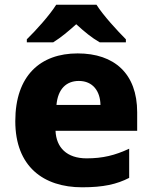

<svg xmlns="http://www.w3.org/2000/svg" viewBox="-20 -786 647 816"><path d="M390 -766H219C190 -720 132 -656 94 -619V-606H206C241 -628 268 -651 304 -683C339 -651 369 -626 404 -606H515V-619C480 -654 419 -720 390 -766ZM310 -559C152 -559 45 -465 45 -271C45 -78 165 10 329 10C420 10 476 -3 529 -30V-154C469 -126 417 -113 348 -113C264 -113 219 -159 216 -230H563V-309C563 -473 466 -559 310 -559ZM315 -442C375 -442 406 -398 407 -340H220C226 -408 262 -442 315 -442Z"/></svg>

Font: Noto Sans Lao ExtraBold
Style: Regular
Weight: 800
Designer: Monotype Design Team
Foundry: Monotype Imaging Inc.
Version: Version 2.003